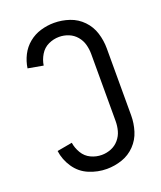

<svg xmlns="http://www.w3.org/2000/svg" viewBox="-139 -831 778 928"><g transform="rotate(-20 250.0 -367.5)"><path d="M250 8Q203 8 159 -10.5Q115 -29 88 -69Q61 -109 55 -155L133 -169Q137 -141 152.5 -115Q168 -89 194.5 -76.5Q221 -64 250 -64Q275 -64 298.5 -73.5Q322 -83 338.5 -102.5Q355 -122 361.5 -146Q368 -170 368 -195V-540Q368 -565 361.5 -589Q355 -613 338.5 -632.5Q322 -652 298.5 -661.5Q275 -671 250 -671Q221 -671 194.5 -658.5Q168 -646 152.5 -620Q137 -594 133 -566L55 -580Q60 -615 76 -646.5Q92 -678 119.5 -700.5Q147 -723 181 -733Q215 -743 250 -743Q290 -743 328.5 -730Q367 -717 395.5 -687.5Q424 -658 436 -619Q448 -580 448 -540V-195Q448 -155 436 -116Q424 -77 395.5 -47.5Q367 -18 328.5 -5Q290 8 250 8Z"/></g></svg>

Font: Iosevka SS08
Style: Regular
Weight: 400
Monospace: yes
Designer: Belleve Invis
Foundry: Belleve Invis
Version: 2.1.0; ttfautohint (v1.8.2)